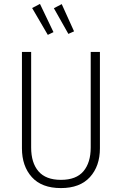

<svg xmlns="http://www.w3.org/2000/svg" viewBox="-20 -949 622 980"><path d="M490 -192Q490 -101 439 -45Q388 11 291 11Q193 11 142.5 -45Q92 -101 92 -192V-684H139V-196Q139 -118 176.5 -74.5Q214 -31 291 -31Q369 -31 406 -75Q443 -119 443 -196V-684H490ZM184 -929 253 -785 224 -771 144 -908ZM295 -928 358 -789 329 -776 255 -907Z"/></svg>

Font: Fira Sans Condensed ExtraLight
Style: Regular
Weight: 275
Width: 3
Designer: Carrois Corporate & Edenspiekermann AG
Foundry: Carrois Corporate GbR & Edenspiekermann AG
Version: Version 4.203